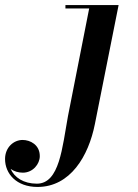

<svg xmlns="http://www.w3.org/2000/svg" viewBox="-204 -480 548 760"><path d="M265.5 -460H55V-446.5H149L65 -20C42.5 102.5 32 247 -58 247C-111 247 -147 222.5 -162 188.5C-148.5 198.5 -131 203.5 -113.5 203.5C-74 203.5 -46.5 169.5 -46.5 138C-46.5 93 -84.5 74 -114.5 74C-150 74 -184 103.5 -184 149.5C-184 207.5 -139 260 -55.5 260C74.5 260 146.5 137.5 171.5 11.5Z"/></svg>

Font: Bodoni* 16pt Medium
Style: Italic
Weight: 500
Italic angle: -13°
Version: Version 2.3